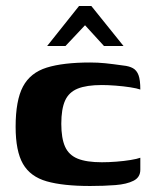

<svg xmlns="http://www.w3.org/2000/svg" viewBox="-20 -613 513 639"><path d="M280 6Q190 6 135.5 -9.5Q81 -25 56.5 -67.5Q32 -110 32 -191Q32 -279 56.5 -325Q81 -371 135.5 -388Q190 -405 280 -405Q306 -405 330.5 -402.5Q355 -400 390 -395Q410 -393 422.5 -386Q435 -379 441 -363Q447 -347 447 -315Q436 -319 413.5 -322.5Q391 -326 365 -328Q339 -330 319 -330Q268 -330 238.5 -318Q209 -306 196.5 -278Q184 -250 184 -201Q184 -153 196.5 -125Q209 -97 238.5 -85Q268 -73 319 -73Q342 -73 367.5 -75Q393 -77 414.5 -80.5Q436 -84 447 -88V-48Q447 -23 424.5 -11.5Q402 0 364 3Q326 6 280 6ZM137 -460 243 -593H284L391 -460H326L263 -529L198 -460Z"/></svg>

Font: r_Genos
Style: Bold
Weight: 700
Designer: Robert E. Leuschke
Foundry: Robert E. Leuschke
Version: Version 2.000;June 29, 2024;FontCreator 14.0.0.2814 32-bit